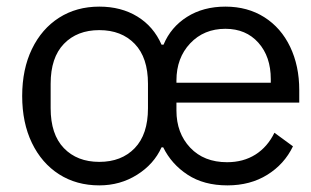

<svg xmlns="http://www.w3.org/2000/svg" viewBox="-20 -548 940 580"><path d="M473 -103H468Q445 -52 394 -20Q343 12 280 12Q211 12 158.5 -21.5Q106 -55 76.5 -116Q47 -177 47 -258Q47 -339 76.5 -400Q106 -461 158.5 -494.5Q211 -528 280 -528Q346 -528 395 -498Q444 -468 468 -413H474Q496 -466 545 -497Q594 -528 661 -528Q728 -528 778.5 -496Q829 -464 856.5 -406.5Q884 -349 884 -276V-238H513V-214Q513 -146 554.5 -102Q596 -58 666 -58Q715 -58 751.5 -81Q788 -104 809 -147L865 -106Q839 -52 787.5 -20Q736 12 667 12Q596 12 547 -20Q498 -52 473 -103ZM427 -221V-295Q427 -374 387 -415.5Q347 -457 280 -457Q213 -457 173 -415.5Q133 -374 133 -295V-221Q133 -142 173 -100.5Q213 -59 280 -59Q347 -59 387 -100.5Q427 -142 427 -221ZM798 -309Q798 -377 760.5 -419Q723 -461 661 -461Q596 -461 554.5 -417Q513 -373 513 -305V-298H798Z"/></svg>

Font: iA Writer Quattro V
Style: Regular
Weight: 400
Designer: Mike Abbink, Paul van der Laan, Pieter van Rosmalen, Oliver Reichenstein
Foundry: Information Architects Inc.
Version: Version 2.000